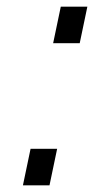

<svg xmlns="http://www.w3.org/2000/svg" viewBox="-20 -558 330 578"><path d="M140 -428 163 -538H243L220 -428ZM49 0 72 -110H152L129 0Z"/></svg>

Font: Plus Jakarta Display Light
Style: Italic
Weight: 300
Italic angle: -12°
Designer: Gumpita Rahayu
Foundry: Tokotype Studio
Version: Version 1.000;hotconv 1.0.109;makeotfexe 2.5.65596